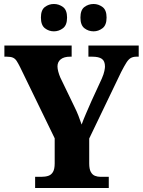

<svg xmlns="http://www.w3.org/2000/svg" viewBox="-20 -942 716 962"><path d="M156 0V-56H186Q207 -56 222 -61Q237 -66 245.5 -80.5Q254 -95 254 -123V-249L81 -605Q71 -625 63.5 -636.5Q56 -648 45 -653Q34 -658 14 -658H2V-714H339V-658H331Q301 -658 284.5 -645Q268 -632 268 -609Q268 -598 272 -583Q276 -568 282 -554L351 -411Q365 -383 373 -362Q381 -341 389 -318Q398 -343 411 -373Q424 -403 438 -435L490 -548Q500 -571 503 -586.5Q506 -602 506 -608Q506 -636 490.5 -647Q475 -658 442 -658H423V-714H675V-658H664Q647 -658 635.5 -651.5Q624 -645 613.5 -628.5Q603 -612 587 -581L427 -248V-123Q427 -95 435 -80.5Q443 -66 456 -61Q469 -56 484 -56H525V0ZM449 -785Q423 -785 403 -800.5Q383 -816 383 -854Q383 -892 403 -907Q423 -922 449 -922Q473 -922 493.5 -907Q514 -892 514 -854Q514 -816 493.5 -800.5Q473 -785 449 -785ZM250 -785Q225 -785 205 -800.5Q185 -816 185 -854Q185 -892 205 -907Q225 -922 250 -922Q275 -922 295.5 -907Q316 -892 316 -854Q316 -816 295.5 -800.5Q275 -785 250 -785Z"/></svg>

Font: Noto Serif Khmer SemiCondensed ExtraBold
Style: Regular
Weight: 800
Width: 4
Designer: Danh Hong and the Monotype Design Team
Foundry: Monotype Imaging Inc.
Version: Version 2.004